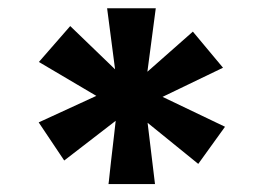

<svg xmlns="http://www.w3.org/2000/svg" viewBox="-20 -804 645 470"><path d="M245.6 -353.5Q245.6 -353.5 246.6 -361.3Q247.6 -369.1 248.8 -381.8Q250 -394.5 252 -410.9Q253.9 -427.2 255.9 -444.3Q257.8 -461.4 259.8 -478Q261.7 -494.6 263.2 -508.3L137.2 -411.1L74.7 -504.4L215.8 -569.3L75.2 -652.3L151.9 -740.2L261.7 -634.3L242.2 -783.7H361.3L340.8 -628.4L452.1 -726.6L525.9 -638.2L377.9 -566.9L530.8 -493.7L465.3 -402.8L341.3 -503.4L359.4 -353.5Z"/></svg>

Font: Hammersmith One
Style: Regular
Weight: 400
Designer: Nicole Fally
Foundry: Nicole Fally
Version: Version 1.002